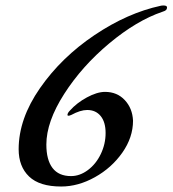

<svg xmlns="http://www.w3.org/2000/svg" viewBox="-20 -666 629 700"><path d="M48 -122Q48 -233 126 -345Q204 -457 324.5 -538Q445 -619 566 -645Q570 -646 576 -646Q589 -646 589 -639Q589 -633 585.5 -629.5Q582 -626 572 -623Q478 -591 378.5 -508Q279 -425 214 -323.5Q149 -222 149 -139Q149 -83 171.5 -53.5Q194 -24 239 -24Q271 -24 300.5 -46Q330 -68 347.5 -104.5Q365 -141 365 -181Q365 -221 347 -243Q329 -265 298 -265Q273 -265 240 -247Q233 -244 230 -244Q226 -244 226 -247Q226 -254 235 -263Q260 -291 297 -311Q334 -331 363 -331Q407 -331 435 -301Q463 -271 465 -226Q465 -165 426 -109.5Q387 -54 326 -20Q265 14 203 14Q124 14 86 -22.5Q48 -59 48 -122Z"/></svg>

Font: EB Garamond Medium
Style: Italic
Weight: 500
Italic angle: -17.2°
Designer: Georg Duffner and Octavio Pardo
Foundry: Georg Duffner
Version: Version 1.000